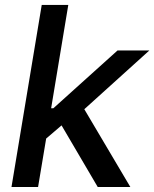

<svg xmlns="http://www.w3.org/2000/svg" viewBox="-20 -747 617 767"><path d="M146.7 -727.3H252.8L184.3 -314.6H193.2L449.6 -545.5H576.7L316.8 -310.7L500.7 0H370.4L225.9 -246.1L164.4 -193.5L132.1 0H25.9Z"/></svg>

Font: Inter P Medium
Style: Italic
Weight: 500
Italic angle: 9.39999°
Designer: Rasmus Andersson
Foundry: rsms
Version: Version 3.018;git-588b23468